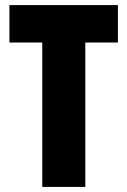

<svg xmlns="http://www.w3.org/2000/svg" viewBox="-20 -734 500 754"><path d="M315 0H146V-567H17V-714H443V-567H315Z"/></svg>

Font: Noto Sans Sinhala ExtraCondensed Black
Style: Regular
Weight: 900
Width: 2
Designer: Jelle Bosma - Monotype Design Team
Foundry: Monotype Imaging Inc.
Version: Version 2.006; ttfautohint (v1.8.4.7-5d5b)